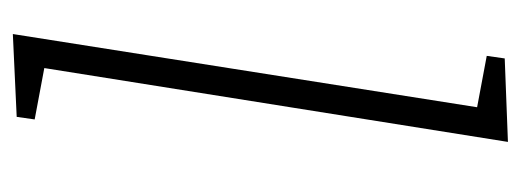

<svg xmlns="http://www.w3.org/2000/svg" viewBox="-276 -532 811 299"><g transform="rotate(-90 129.5 -382.5)"><path d="M58 3 173 -719 93 -734 97 -762 226 -768 112 -45 192 -30 188 -2Z"/></g></svg>

Font: Bitter Light
Style: Italic
Weight: 300
Italic angle: -9°
Designer: Sol Matas, and Bitter project Authors
Foundry: Sol Matas
Version: Version 2.001